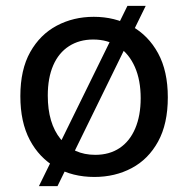

<svg xmlns="http://www.w3.org/2000/svg" viewBox="-20 -587 638 651"><path d="M112 44 412 -567H474L175 44ZM300 13Q226 13 169.5 -19.5Q113 -52 81 -112.5Q49 -173 49 -261Q49 -351 82.5 -410.5Q116 -470 172.5 -500Q229 -530 298 -530Q369 -530 426 -498.5Q483 -467 516 -406.5Q549 -346 549 -257Q549 -167 516 -107Q483 -47 426.5 -17Q370 13 300 13ZM303 -62Q351 -62 385.5 -85Q420 -108 438.5 -151.5Q457 -195 457 -254Q457 -315 437.5 -359.5Q418 -404 382 -428.5Q346 -453 296 -453Q249 -453 214 -430.5Q179 -408 160.5 -365.5Q142 -323 142 -263Q142 -169 185.5 -115.5Q229 -62 303 -62Z"/></svg>

Font: Bricolage Grotesque 20pt
Style: Regular
Weight: 400
Version: Version 1.001;gftools[0.9.33.dev8+g029e19f]